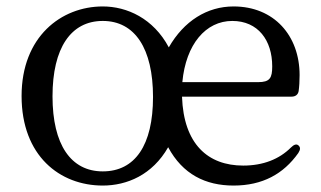

<svg xmlns="http://www.w3.org/2000/svg" viewBox="-20 -555 995 596"><path d="M299 21C374 21 453 -12 502 -98C547 -14 618 21 705 21C795 21 860 -15 906 -80C913 -91 913 -98 906 -104C900 -109 892 -106 883 -97C847 -61 797 -41 735 -41C626 -41 550 -107 545 -255H885C897 -255 905 -261 907 -272C909 -286 910 -303 910 -322C910 -444 831 -535 705 -535C623 -535 551 -490 504 -408C456 -498 374 -535 299 -535C170 -535 47 -441 47 -257C47 -71 166 21 299 21ZM143 -256C143 -406 200 -490 299 -490C399 -490 455 -404 455 -254C455 -104 399 -23 299 -23C200 -23 143 -106 143 -256ZM546 -300C557 -418 619 -490 701 -490C781 -490 825 -430 825 -349C825 -313 818 -300 781 -300Z"/></svg>

Font: 寒蝉锦书宋 Text
Style: Regular
Weight: 400
Designer: 寒蝉锦书宋{Warren} 思源宋体{Ryoko NISHIZUKA 西塚涼子 (kana & ideographs); Frank Grießhammer (Latin, Greek & Cyrillic); Wenlong ZHANG 
Foundry: Adobe & ChillType
Version: Version 2.000;Glyphs 3.1.1 (3135)